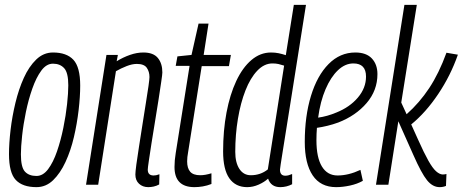

<svg xmlns="http://www.w3.org/2000/svg" viewBox="-20 -760 1904 790"><path d="M130 10Q73 10 45 -19.5Q17 -49 17 -126Q17 -170 23.5 -225.5Q30 -281 43.5 -337Q57 -393 78 -439.5Q99 -486 129 -515Q159 -544 198 -544Q254 -544 282 -514Q310 -484 310 -408Q310 -363 303.5 -307Q297 -251 284 -195.5Q271 -140 249.5 -93.5Q228 -47 198.5 -18.5Q169 10 130 10ZM130 -36Q157 -36 178 -64Q199 -92 214.5 -137Q230 -182 240.5 -233.5Q251 -285 256 -331.5Q261 -378 261 -409Q261 -461 244 -479.5Q227 -498 198 -498Q171 -498 150 -469.5Q129 -441 113 -395.5Q97 -350 86.5 -299Q76 -248 71 -201.5Q66 -155 66 -125Q66 -72 82.5 -54Q99 -36 130 -36Z M418 -534H465L460 -508Q486 -524 514.5 -534Q543 -544 570 -544Q611 -544 629.5 -521.5Q648 -499 648 -462Q648 -454 643.5 -424Q639 -394 632.5 -351Q626 -308 618 -261Q610 -214 603.5 -171.5Q597 -129 592.5 -99Q588 -69 588 -62Q588 -38 612 -38Q617 -38 622.5 -39Q628 -40 636 -43L635 -1Q624 5 612.5 7.5Q601 10 590 10Q567 10 552 -4Q537 -18 537 -42Q537 -52 541 -83Q545 -114 552 -157Q559 -200 566 -246.5Q573 -293 580 -335Q587 -377 591 -406Q595 -435 595 -443Q595 -465 584 -481Q573 -497 543 -497Q524 -497 501 -488Q478 -479 457 -467L384 0H334Z M850 -47V-3Q832 4 814.5 7Q797 10 780 10Q698 10 698 -73Q698 -100 703 -130L760 -489H703L710 -528L768 -534L797 -663H838L818 -534H930L922 -488H810L754 -134Q752 -123 751 -114Q750 -105 750 -96Q750 -68 762.5 -53.5Q775 -39 804 -39Q814 -39 825.5 -41Q837 -43 850 -47Z M1133 10Q1095 10 1083 -25Q1068 -11 1044.5 -0.5Q1021 10 997 10Q949 10 923.5 -26.5Q898 -63 898 -137Q898 -223 912 -297Q926 -371 952 -426.5Q978 -482 1014.5 -513Q1051 -544 1095 -544Q1112 -544 1126.5 -541Q1141 -538 1156 -533L1189 -740H1239Q1202 -506 1178.5 -358Q1155 -210 1143.5 -138.5Q1132 -67 1132 -62Q1132 -37 1154 -37Q1161 -37 1168 -39Q1175 -41 1182 -44V-2Q1159 10 1133 10ZM1012 -39Q1052 -39 1082 -63L1149 -490Q1137 -494 1126 -496.5Q1115 -499 1101 -499Q1067 -499 1038.5 -469Q1010 -439 990 -388Q970 -337 959 -271.5Q948 -206 948 -135Q948 -91 965 -65Q982 -39 1012 -39Z M1473 -16Q1450 -3 1420 3.5Q1390 10 1363 10Q1299 10 1266.5 -38.5Q1234 -87 1234 -176Q1234 -282 1259.5 -365.5Q1285 -449 1332 -496.5Q1379 -544 1442 -544Q1487 -544 1510 -519.5Q1533 -495 1533 -455Q1533 -388 1488.5 -336Q1444 -284 1372 -256Q1350 -248 1327.5 -242.5Q1305 -237 1284 -234Q1282 -209 1282 -183Q1282 -112 1304.5 -75Q1327 -38 1369 -38Q1414 -38 1463 -61ZM1434 -499Q1400 -499 1370.5 -471Q1341 -443 1319.5 -393Q1298 -343 1289 -276Q1326 -281 1364 -297Q1419 -319 1452.5 -358.5Q1486 -398 1486 -445Q1486 -499 1434 -499Z M1527 0 1644 -740H1695L1631 -338L1653 -290Q1706 -337 1746 -397.5Q1786 -458 1817 -543L1864 -535Q1834 -449 1783 -373Q1732 -297 1672 -248L1700 -186Q1725 -130 1742.5 -99Q1760 -68 1774 -55.5Q1788 -43 1801 -42Q1808 -42 1817 -44L1815 5Q1803 10 1789 10Q1760 10 1737 -18.5Q1714 -47 1681 -122L1619 -261L1578 0Z"/></svg>

Font: Georama Condensed Light
Style: Italic
Weight: 300
Width: 3
Italic angle: -9°
Designer: Jean-Baptiste Levee
Foundry: Production Type
Version: Version 1.000